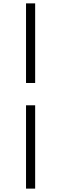

<svg xmlns="http://www.w3.org/2000/svg" viewBox="-20 -842 362 1136"><path d="M134 274H188V-219H134ZM188 -351V-822H134V-351Z"/></svg>

Font: Source Han Serif SC Medium
Style: Regular
Weight: 500
Designer: Ryoko NISHIZUKA 西塚涼子 (kana & ideographs); Frank Grießhammer (Latin, Greek & Cyrillic); Wenlong ZHANG 张文龙 (bopomofo); San
Foundry: Adobe
Version: Version 2.003;hotconv 1.1.1;makeotfexe 2.6.0